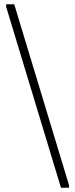

<svg xmlns="http://www.w3.org/2000/svg" viewBox="-20 -802 355 904"><path d="M47 -782 305 70V82H267L9 -770V-782Z"/></svg>

Font: Phudu Light
Style: Bold
Weight: 700
Version: Version 1.005;gftools[0.9.23]